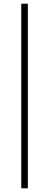

<svg xmlns="http://www.w3.org/2000/svg" viewBox="-20 -770 266 1040"><path d="M95.2 250V-750H130.9V250Z"/></svg>

Font: Source Sans Pro Light
Style: Regular
Weight: 300
Designer: Paul D. Hunt
Foundry: Adobe Systems Incorporated
Version: Version 2.020;PS 2.0;hotconv 1.0.86;makeotf.lib2.5.63406